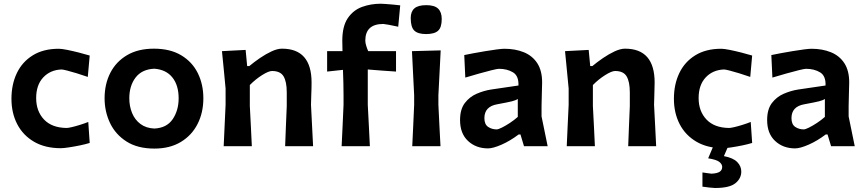

<svg xmlns="http://www.w3.org/2000/svg" viewBox="-20 -766 4532 1006"><path d="M298.5 10.5Q216.5 10.5 158.5 -23.2Q100.5 -57 70.2 -115.5Q40 -174 40 -248.5Q40 -323.5 68.2 -382.8Q96.5 -442 152 -476.2Q207.5 -510.5 288 -510.5Q302.5 -510.5 331.5 -504.8Q360.5 -499 392.8 -490.8Q425 -482.5 450 -475L440 -363Q410.5 -373.5 381.5 -382.2Q352.5 -391 331 -396.5Q309.5 -402 302 -402Q243 -399.5 206.2 -360Q169.5 -320.5 169.5 -252Q169.5 -183.5 210.5 -140Q251.5 -96.5 329 -95.5Q337 -95.5 356.5 -100Q376 -104.5 399.2 -111.8Q422.5 -119 442.5 -127L450 -17Q429 -10.5 399 -4.2Q369 2 341 6.2Q313 10.5 298.5 10.5Z M789 12.5Q701 12.5 643 -24.5Q585 -61.5 556.5 -121.5Q528 -181.5 528 -251Q528 -325.5 558 -384.2Q588 -443 645.8 -477Q703.5 -511 786.5 -511Q871.5 -511 929.2 -476.5Q987 -442 1016.2 -383.2Q1045.5 -324.5 1045.5 -251Q1045.5 -176 1015.2 -116.5Q985 -57 927.5 -22.2Q870 12.5 789 12.5ZM788.5 -92.5Q853.5 -95.5 884.8 -141.5Q916 -187.5 916 -251Q916 -319.5 883 -360.5Q850 -401.5 788.5 -406Q723.5 -403 690.5 -359.8Q657.5 -316.5 657.5 -251Q657.5 -209.5 672 -174Q686.5 -138.5 715.8 -116.5Q745 -94.5 788.5 -92.5Z M1152 0Q1154.5 -54.5 1156.8 -104.8Q1159 -155 1162 -217V-302Q1157.5 -350.5 1152.8 -399Q1148 -447.5 1143 -498L1267 -504.5L1275 -420H1286.5Q1311.5 -441 1342.2 -462Q1373 -483 1403.2 -497Q1433.5 -511 1457.5 -511Q1612.5 -511 1612.5 -333.5Q1612.5 -301 1611 -271.2Q1609.5 -241.5 1609.5 -217Q1612.5 -155 1615.2 -104.5Q1618 -54 1620.5 0H1474Q1476 -54 1478 -103.8Q1480 -153.5 1482.5 -210.5V-281.5Q1482.5 -338 1465.8 -366Q1449 -394 1405.5 -394Q1387.5 -394 1353.2 -372.5Q1319 -351 1289 -320.5V-210.5Q1292 -153.5 1294.5 -103.8Q1297 -54 1299.5 0Z M1770 0Q1773 -54.5 1775 -104.8Q1777 -155 1780 -217V-266.5Q1780 -296 1779.2 -330Q1778.5 -364 1777 -400L1694 -391V-498H1774.5Q1773.5 -527.5 1773.5 -552.5Q1773.5 -628.5 1802.2 -670.8Q1831 -713 1877 -729.8Q1923 -746.5 1974.5 -746.5Q1981.5 -746.5 1999.8 -745.2Q2018 -744 2039.5 -742Q2061 -740 2077 -738L2066.5 -626Q2040.5 -632 2016.8 -636.2Q1993 -640.5 1988.5 -640.5Q1894 -640.5 1894 -553Q1894 -541 1899.5 -523.8Q1905 -506.5 1909.5 -498H2055V-391Q2016.5 -393.5 1980 -396.2Q1943.5 -399 1907 -402V-217Q1910.5 -155 1912.8 -104.8Q1915 -54.5 1918 0ZM2140 0Q2142.5 -54.5 2145 -104.8Q2147.5 -155 2150 -217V-267Q2146.5 -338.5 2143.8 -391.2Q2141 -444 2138.5 -498L2289 -502Q2286 -447 2283.5 -393.5Q2281 -340 2277 -267V-217Q2280 -155 2282.5 -104.8Q2285 -54.5 2288 0ZM2212.5 -587.5Q2170 -587.5 2151 -605.5Q2132 -623.5 2132 -671.5Q2132 -705 2151.2 -722Q2170.5 -739 2213.5 -739Q2256.5 -739 2275.5 -720.8Q2294.5 -702.5 2294.5 -666.5Q2294.5 -622 2275.2 -604.8Q2256 -587.5 2212.5 -587.5Z M2537 11.5Q2474 11.5 2432.2 -27.5Q2390.5 -66.5 2390.5 -137Q2390.5 -193 2415.2 -225.8Q2440 -258.5 2477.5 -274.8Q2515 -291 2553.5 -297L2696.5 -318Q2698.5 -368.5 2667.8 -387Q2637 -405.5 2594 -405.5Q2586 -405.5 2556.2 -398.2Q2526.5 -391 2488.8 -380.2Q2451 -369.5 2418 -359.5L2412.5 -477.5Q2430.5 -481.5 2460.5 -487Q2490.5 -492.5 2523.2 -498Q2556 -503.5 2583.2 -507Q2610.5 -510.5 2623 -510.5Q2680 -510.5 2724.8 -492.2Q2769.5 -474 2795 -435Q2820.5 -396 2820.5 -334Q2820.5 -309.5 2819 -275Q2817.5 -240.5 2817.5 -211V-156Q2825 -119.5 2832.8 -81.5Q2840.5 -43.5 2849.5 0H2725.5L2707 -61.5H2697.5Q2652.5 -27.5 2607.8 -8Q2563 11.5 2537 11.5ZM2582.5 -88Q2590.5 -88 2609.8 -97.5Q2629 -107 2651.8 -122Q2674.5 -137 2693 -153.5V-247.5Q2683 -240.5 2662.2 -235.2Q2641.5 -230 2584.5 -219.5Q2518 -207.5 2518 -147Q2518 -114.5 2537.5 -101.2Q2557 -88 2582.5 -88Z M2949.5 0Q2952 -54.5 2954.2 -104.8Q2956.5 -155 2959.5 -217V-302Q2955 -350.5 2950.2 -399Q2945.5 -447.5 2940.5 -498L3064.5 -504.5L3072.5 -420H3084Q3109 -441 3139.8 -462Q3170.5 -483 3200.8 -497Q3231 -511 3255 -511Q3410 -511 3410 -333.5Q3410 -301 3408.5 -271.2Q3407 -241.5 3407 -217Q3410 -155 3412.8 -104.5Q3415.5 -54 3418 0H3271.5Q3273.5 -54 3275.5 -103.8Q3277.5 -153.5 3280 -210.5V-281.5Q3280 -338 3263.2 -366Q3246.5 -394 3203 -394Q3185 -394 3150.8 -372.5Q3116.5 -351 3086.5 -320.5V-210.5Q3089.5 -153.5 3092 -103.8Q3094.5 -54 3097 0Z M3769.5 10.5Q3687.5 10.5 3629.5 -23.2Q3571.5 -57 3541.2 -115.5Q3511 -174 3511 -248.5Q3511 -323.5 3539.2 -382.8Q3567.5 -442 3623 -476.2Q3678.5 -510.5 3759 -510.5Q3773.5 -510.5 3802.5 -504.8Q3831.5 -499 3863.8 -490.8Q3896 -482.5 3921 -475L3911 -363Q3881.5 -373.5 3852.5 -382.2Q3823.5 -391 3802 -396.5Q3780.5 -402 3773 -402Q3714 -399.5 3677.2 -360Q3640.5 -320.5 3640.5 -252Q3640.5 -183.5 3681.5 -140Q3722.5 -96.5 3800 -95.5Q3808 -95.5 3827.5 -100Q3847 -104.5 3870.2 -111.8Q3893.5 -119 3913.5 -127L3921 -17Q3900 -10.5 3870 -4.2Q3840 2 3812 6.2Q3784 10.5 3769.5 10.5ZM3726.5 219Q3719 219 3698.2 216.8Q3677.5 214.5 3660.5 212V137.5Q3670 139 3683 140.8Q3696 142.5 3708 144Q3738 142.5 3751 133.8Q3764 125 3764 108.5Q3764 94.5 3749.2 82.5Q3734.5 70.5 3690.5 63.5L3727.5 -24H3795.5V0L3773 52Q3821 61 3842.5 82.8Q3864 104.5 3864 133Q3864 169 3833.2 194Q3802.5 219 3726.5 219Z M4146 11.5Q4083 11.5 4041.2 -27.5Q3999.5 -66.5 3999.5 -137Q3999.5 -193 4024.2 -225.8Q4049 -258.5 4086.5 -274.8Q4124 -291 4162.5 -297L4305.5 -318Q4307.5 -368.5 4276.8 -387Q4246 -405.5 4203 -405.5Q4195 -405.5 4165.2 -398.2Q4135.5 -391 4097.8 -380.2Q4060 -369.5 4027 -359.5L4021.5 -477.5Q4039.5 -481.5 4069.5 -487Q4099.5 -492.5 4132.2 -498Q4165 -503.5 4192.2 -507Q4219.5 -510.5 4232 -510.5Q4289 -510.5 4333.8 -492.2Q4378.5 -474 4404 -435Q4429.5 -396 4429.5 -334Q4429.5 -309.5 4428 -275Q4426.5 -240.5 4426.5 -211V-156Q4434 -119.5 4441.8 -81.5Q4449.5 -43.5 4458.5 0H4334.5L4316 -61.5H4306.5Q4261.5 -27.5 4216.8 -8Q4172 11.5 4146 11.5ZM4191.5 -88Q4199.5 -88 4218.8 -97.5Q4238 -107 4260.8 -122Q4283.5 -137 4302 -153.5V-247.5Q4292 -240.5 4271.2 -235.2Q4250.5 -230 4193.5 -219.5Q4127 -207.5 4127 -147Q4127 -114.5 4146.5 -101.2Q4166 -88 4191.5 -88Z"/></svg>

Font: Commissioner Loud SemiBold
Style: Regular
Weight: 600
Designer: Kostas Bartsokas
Foundry: Kostas Bartsokas
Version: Version 1.000; ttfautohint (v1.8.3)